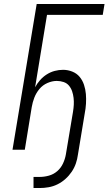

<svg xmlns="http://www.w3.org/2000/svg" viewBox="-20 -755 547 968"><path d="M180 193H149V137H180Q203 137 226.5 130.5Q250 124 268.5 108Q287 92 297.5 69.5Q308 47 312 24L348 -191Q351 -209 352 -226.5Q353 -244 351 -261.5Q349 -279 343.5 -295Q338 -311 327.5 -323.5Q317 -336 300.5 -341.5Q284 -347 266 -347Q243 -347 219 -336.5Q195 -326 178.5 -306Q162 -286 153 -262.5Q144 -239 140 -215L105 0H43L165 -735H507L498 -680H217L157 -315Q167 -334 182 -351Q197 -368 216 -380Q235 -392 256 -397.5Q277 -403 298 -403Q322 -403 344.5 -394Q367 -385 381.5 -367.5Q396 -350 403.5 -327.5Q411 -305 413 -281Q415 -257 413.5 -232Q412 -207 407 -182L373 24Q370 47 362.5 69Q355 91 341.5 111Q328 131 309.5 147.5Q291 164 269.5 174.5Q248 185 225 189Q202 193 180 193Z"/></svg>

Font: Iosevka SS04 Light
Style: Italic
Weight: 300
Italic angle: -9°
Monospace: yes
Designer: Belleve Invis
Foundry: Belleve Invis
Version: Version 19.0.0; ttfautohint (v1.8.4)